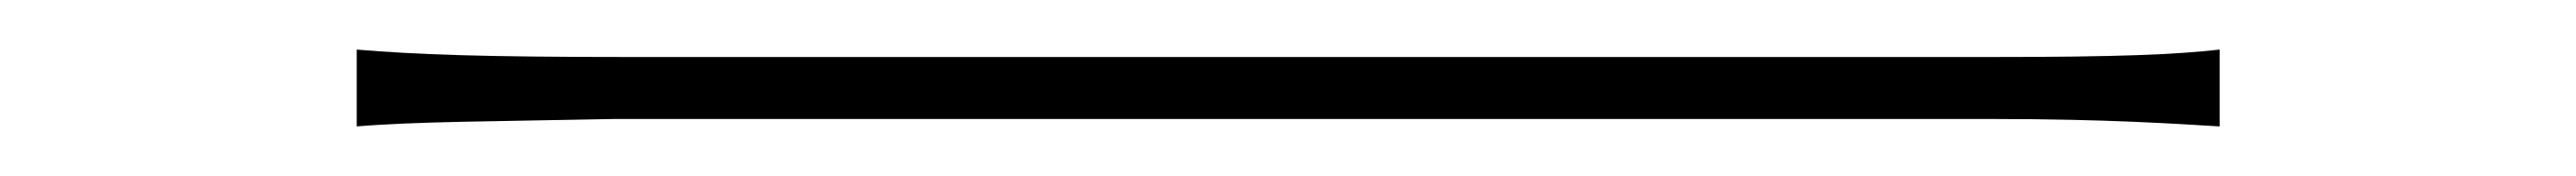

<svg xmlns="http://www.w3.org/2000/svg" viewBox="-20 -419 1040 71"><path d="M876 -399C858 -397 836 -396 783 -396H235C174 -396 148 -397 124 -399V-368C148 -370 179 -370 228 -371H784C831 -371 859 -369 876 -368V-399Z"/></svg>

Font: Glow Sans SC Normal Thin
Style: Regular
Weight: 100
Designer: Ryoko NISHIZUKA (kana, bopomofo & ideographs); Paul D. Hunt (Latin, Greek & Cyrillic); Sandoll Communications, Soo-young
Version: Version 0.93